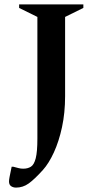

<svg xmlns="http://www.w3.org/2000/svg" viewBox="-20 -680 455 873"><path d="M53 173Q40 173 30.5 166.5Q21 160 21 145Q21 138 23.5 124.5Q26 111 33 78H40Q56 82 65 84.5Q74 87 86 87Q106 87 120.5 78Q135 69 142.5 39.5Q150 10 150 -50V-603L67 -644V-660H359V-644L276 -603V-243Q276 -167 262 -102Q248 -37 225 13Q202 63 175 93Q136 136 110 154.5Q84 173 53 173Z"/></svg>

Font: Spectral SC SemiBold
Style: Regular
Weight: 600
Designer: Jean-Baptiste Levee
Foundry: Production Type
Version: Version 2.001